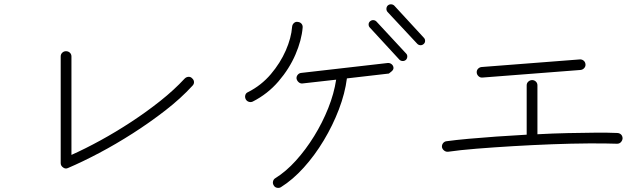

<svg xmlns="http://www.w3.org/2000/svg" viewBox="-20 -869 3040 911"><path d="M303 -72Q291 -66 280 -74Q268 -82 268 -95V-601Q268 -612 275.5 -619Q283 -626 293 -626Q304 -626 311.5 -619Q319 -612 319 -601V-134Q384 -163 457 -203Q530 -243 602.5 -290.5Q675 -338 740.5 -390Q806 -442 856 -496Q864 -504 874.5 -504.5Q885 -505 892 -497Q900 -490 900.5 -480Q901 -470 893 -462Q838 -402 764.5 -345Q691 -288 610.5 -236.5Q530 -185 450.5 -143Q371 -101 303 -72Z M1313 19Q1305 24 1294.5 22Q1284 20 1279 11Q1273 2 1275.5 -8.5Q1278 -19 1287 -24Q1337 -55 1384 -107Q1431 -159 1470.5 -223Q1510 -287 1537.5 -356Q1565 -425 1575 -491L1415 -473Q1405 -472 1397 -479Q1389 -486 1387 -496Q1386 -506 1392.5 -514Q1399 -522 1409 -523L1819 -570Q1830 -571 1838 -564.5Q1846 -558 1847 -548Q1848 -538 1836.5 -529Q1825 -520 1825 -520L1626 -497Q1617 -426 1588 -350Q1559 -274 1516 -202.5Q1473 -131 1421 -73.5Q1369 -16 1313 19ZM1179 -387Q1170 -383 1160.5 -386Q1151 -389 1146 -398Q1141 -408 1144 -418Q1147 -428 1157 -432Q1220 -464 1265 -517Q1310 -570 1336 -629.5Q1362 -689 1366 -742Q1367 -753 1375 -760Q1383 -767 1393 -765Q1404 -764 1410.5 -756.5Q1417 -749 1416 -738Q1411 -678 1382 -610.5Q1353 -543 1301.5 -483Q1250 -423 1179 -387ZM1990 -660Q1983 -654 1974.5 -654.5Q1966 -655 1960 -661L1819 -812Q1813 -819 1813.5 -828Q1814 -837 1820 -843Q1827 -849 1836 -848.5Q1845 -848 1851 -842L1991 -690Q1997 -684 1997 -675Q1997 -666 1990 -660ZM1906 -585Q1899 -579 1890 -579.5Q1881 -580 1875 -586L1735 -738Q1729 -744 1729 -753Q1729 -762 1736 -768Q1743 -774 1751.5 -773.5Q1760 -773 1766 -767L1907 -615Q1913 -609 1912.5 -600Q1912 -591 1906 -585Z M2106 -149Q2096 -148 2087.5 -154.5Q2079 -161 2077 -171Q2076 -182 2082.5 -190Q2089 -198 2099 -199Q2143 -205 2203.5 -210.5Q2264 -216 2335 -221Q2406 -226 2479 -230V-464Q2479 -475 2487 -482Q2495 -489 2505 -489Q2515 -489 2522.5 -482Q2530 -475 2530 -464V-232Q2604 -236 2674.5 -237.5Q2745 -239 2805.5 -239.5Q2866 -240 2910 -238Q2921 -237 2927.5 -230Q2934 -223 2934 -212Q2933 -202 2926 -194.5Q2919 -187 2908 -187Q2853 -189 2772.5 -188.5Q2692 -188 2599.5 -184.5Q2507 -181 2414.5 -175.5Q2322 -170 2241.5 -163.5Q2161 -157 2106 -149ZM2269 -501Q2259 -500 2251 -507Q2243 -514 2242 -524Q2241 -535 2248 -542.5Q2255 -550 2265 -551L2730 -587Q2741 -588 2749 -581.5Q2757 -575 2758 -564Q2759 -554 2752 -546Q2745 -538 2734 -537Z"/></svg>

Font: Kurewa Gothic CJK TC Regular
Style: Regular
Weight: 400
Designer: Max Yao
Foundry: Max-Everyday
Version: Version 1.071; ttfautohint (v1.8.3)